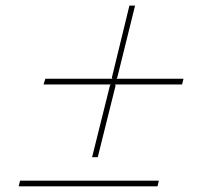

<svg xmlns="http://www.w3.org/2000/svg" viewBox="-20 -763 708 678"><path d="M541 -125 536.1 -105H45.9L50.8 -125ZM627.9 -484.9 623 -464.8H386.2L388.2 -460.9L325.2 -208H305.2L368.2 -460.9L371.1 -464.8H133.8L140.1 -484.9H377L375 -488.8L437 -743.2H457L394 -488.8L391.1 -484.9Z"/></svg>

Font: Sinkin Sans 100 Thin Italic
Style: Regular
Weight: 100
Italic angle: -112°
Designer: Keith Bates
Foundry: K-Type
Version: Sinkin Sans (version 1.0)  by Keith Bates   •   © 2014   www